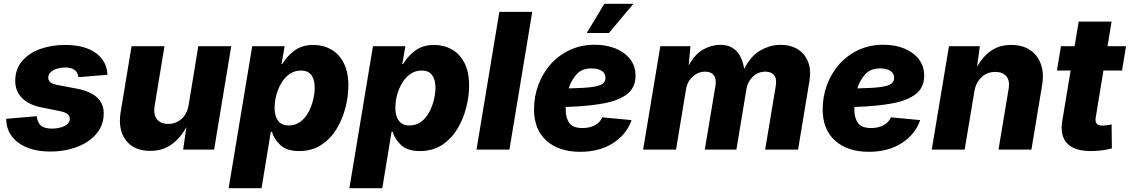

<svg xmlns="http://www.w3.org/2000/svg" viewBox="-20 -790 5967 1014"><path d="M248 10.3Q139.6 10.3 76.9 -36.4Q14.2 -83 12.7 -160.6V-162.6L173.8 -176.3Q178.2 -142.1 196 -126.5Q213.9 -110.8 256.8 -110.8Q278.3 -110.8 299.6 -116.5Q320.8 -122.1 334.7 -133.8Q348.6 -145.5 348.6 -163.6Q348.6 -178.2 336.2 -188Q323.7 -197.8 293.9 -203.6L201.7 -222.2Q131.8 -235.8 96.2 -272.5Q60.5 -309.1 60.5 -361.8Q60.5 -425.3 96.9 -467.8Q133.3 -510.3 192.9 -531.5Q252.4 -552.7 322.3 -552.7Q427.7 -552.7 485.8 -510.3Q543.9 -467.8 547.4 -397.5Q547.4 -397 547.4 -396.2Q547.4 -395.5 547.4 -395L394 -382.3Q388.2 -433.6 323.7 -433.6Q304.2 -433.6 283.7 -428Q263.2 -422.4 249 -410.2Q234.9 -397.9 234.9 -379.4Q234.9 -366.2 245.1 -356.4Q255.4 -346.7 283.2 -341.3L385.7 -321.8Q527.8 -294.4 527.8 -191.4Q527.8 -142.1 504.4 -104.5Q481 -66.9 441.2 -41.3Q401.4 -15.6 351.3 -2.7Q301.3 10.3 248 10.3Z M772.9 6.8Q687 6.8 644.5 -49.6Q602.1 -106 617.2 -198.2L674.8 -545.9H848.6L796.9 -232.4Q789.1 -187 808.1 -161.4Q827.1 -135.7 868.2 -135.7Q909.2 -135.7 938.7 -161.9Q968.3 -188 976.1 -234.9L1027.3 -545.9H1201.2L1110.8 0H947.3L964.4 -118.7Q933.6 -62 886.7 -27.6Q839.8 6.8 772.9 6.8Z M1187.5 204.1 1312 -545.9H1483.4L1466.8 -452.1H1471.2Q1492.7 -490.2 1533.4 -521.5Q1574.2 -552.7 1635.3 -552.7Q1686.5 -552.7 1728.3 -529.3Q1770 -505.9 1794.9 -458.3Q1819.8 -410.6 1819.8 -337.9Q1819.8 -281.7 1804.4 -221.4Q1789.1 -161.1 1757.6 -109.1Q1726.1 -57.1 1676.8 -24.7Q1627.4 7.8 1559.6 7.8Q1494.1 7.8 1460.2 -24.2Q1426.3 -56.2 1416.5 -93.8H1410.2L1361.3 204.1ZM1503.9 -127.4Q1541 -127.4 1567.4 -147.7Q1593.8 -168 1610.1 -199.5Q1626.5 -231 1634.3 -265.1Q1642.1 -299.3 1642.1 -327.1Q1642.1 -369.6 1624.3 -393.6Q1606.4 -417.5 1569.8 -417.5Q1535.6 -417.5 1509.5 -399.2Q1483.4 -380.9 1465.8 -351.3Q1448.2 -321.8 1439.2 -287.4Q1430.2 -252.9 1430.2 -220.2Q1430.2 -176.8 1449 -152.1Q1467.8 -127.4 1503.9 -127.4Z M1825.2 204.1 1949.7 -545.9H2121.1L2104.5 -452.1H2108.9Q2130.4 -490.2 2171.1 -521.5Q2211.9 -552.7 2272.9 -552.7Q2324.2 -552.7 2366 -529.3Q2407.7 -505.9 2432.6 -458.3Q2457.5 -410.6 2457.5 -337.9Q2457.5 -281.7 2442.1 -221.4Q2426.8 -161.1 2395.3 -109.1Q2363.8 -57.1 2314.5 -24.7Q2265.1 7.8 2197.3 7.8Q2131.8 7.8 2097.9 -24.2Q2064 -56.2 2054.2 -93.8H2047.9L1999 204.1ZM2141.6 -127.4Q2178.7 -127.4 2205.1 -147.7Q2231.4 -168 2247.8 -199.5Q2264.2 -231 2272 -265.1Q2279.8 -299.3 2279.8 -327.1Q2279.8 -369.6 2262 -393.6Q2244.1 -417.5 2207.5 -417.5Q2173.3 -417.5 2147.2 -399.2Q2121.1 -380.9 2103.5 -351.3Q2085.9 -321.8 2076.9 -287.4Q2067.9 -252.9 2067.9 -220.2Q2067.9 -176.8 2086.7 -152.1Q2105.5 -127.4 2141.6 -127.4Z M2791 -727.5 2670.4 0H2496.6L2617.2 -727.5Z M3043.9 11.7Q2931.2 11.7 2865.7 -47.4Q2800.3 -106.4 2800.3 -211.9Q2800.3 -279.8 2823 -341.3Q2845.7 -402.8 2887.9 -450.7Q2930.2 -498.5 2989.5 -526.1Q3048.8 -553.7 3121.6 -553.7Q3181.6 -553.7 3230.2 -534.2Q3278.8 -514.6 3307.6 -478Q3336.4 -441.4 3336.4 -390.1Q3336.4 -328.1 3292.5 -293.5Q3248.5 -258.8 3166.3 -243.7Q3084 -228.5 2967.8 -225.1Q2967.8 -216.3 2967.8 -208Q2967.8 -167.5 2986.6 -140.6Q3005.4 -113.8 3057.1 -113.8Q3093.8 -113.8 3121.8 -128.7Q3149.9 -143.6 3160.6 -170.4L3315.4 -155.8Q3290 -81.1 3218.5 -34.7Q3147 11.7 3043.9 11.7ZM2983.4 -323.2Q3064 -324.7 3105.7 -330.3Q3147.5 -335.9 3162.6 -347.7Q3177.7 -359.4 3177.7 -378.4Q3177.7 -402.3 3158.2 -415.5Q3138.7 -428.7 3103.5 -428.7Q3052.2 -428.7 3024.2 -396.7Q2996.1 -364.7 2983.4 -323.2ZM3078.6 -615.7 3171.9 -770H3325.2L3195.8 -615.7Z M3376.5 0 3467.3 -545.9H3626.5L3617.2 -444.3Q3649.9 -504.4 3694.1 -528.8Q3738.3 -553.2 3784.2 -553.2Q3889.6 -553.2 3910.2 -426.3Q3945.8 -496.1 3997.6 -524.7Q4049.3 -553.2 4102.5 -553.2Q4155.8 -553.2 4193.4 -529.5Q4231 -505.9 4247.8 -462.9Q4264.6 -419.9 4254.9 -362.3L4194.8 0H4021L4076.7 -334Q4083.5 -374.5 4068.1 -393.1Q4052.7 -411.6 4022.9 -411.6Q3983.9 -411.6 3956.3 -385.5Q3928.7 -359.4 3922.4 -320.8L3869.1 0H3702.1L3758.3 -335.9Q3764.6 -373.5 3749.8 -392.6Q3734.9 -411.6 3705.1 -411.6Q3667.5 -411.6 3638.7 -385.7Q3609.9 -359.9 3603 -317.9L3550.3 0Z M4568.4 11.7Q4455.6 11.7 4390.1 -47.4Q4324.7 -106.4 4324.7 -211.9Q4324.7 -279.8 4347.4 -341.3Q4370.1 -402.8 4412.4 -450.7Q4454.6 -498.5 4513.9 -526.1Q4573.2 -553.7 4646 -553.7Q4706.1 -553.7 4754.6 -534.2Q4803.2 -514.6 4832 -478Q4860.8 -441.4 4860.8 -390.1Q4860.8 -328.1 4816.9 -293.5Q4772.9 -258.8 4690.7 -243.7Q4608.4 -228.5 4492.2 -225.1Q4492.2 -216.3 4492.2 -208Q4492.2 -167.5 4511 -140.6Q4529.8 -113.8 4581.5 -113.8Q4618.2 -113.8 4646.2 -128.7Q4674.3 -143.6 4685.1 -170.4L4839.8 -155.8Q4814.5 -81.1 4742.9 -34.7Q4671.4 11.7 4568.4 11.7ZM4507.8 -323.2Q4588.4 -324.7 4630.1 -330.3Q4671.9 -335.9 4687 -347.7Q4702.1 -359.4 4702.1 -378.4Q4702.1 -402.3 4682.6 -415.5Q4663.1 -428.7 4627.9 -428.7Q4576.7 -428.7 4548.6 -396.7Q4520.5 -364.7 4507.8 -323.2Z M5125.5 -305.2 5074.7 0H4900.9L4991.7 -545.9H5154.8L5140.1 -438Q5170.4 -491.7 5214.4 -522.2Q5258.3 -552.7 5320.3 -552.7Q5380.4 -552.7 5420.4 -525.6Q5460.4 -498.5 5477.3 -450.9Q5494.1 -403.3 5483.9 -341.8L5427.2 0H5253.4L5306.6 -319.3Q5314.5 -364.3 5294.7 -387.2Q5274.9 -410.2 5236.8 -410.2Q5192.4 -410.2 5162.6 -381.1Q5132.8 -352.1 5125.5 -305.2Z M5926.8 -545.9 5905.8 -417.5H5807.6L5766.6 -168.5Q5759.8 -126.5 5802.2 -126.5Q5811 -126.5 5827.4 -128.7Q5843.8 -130.9 5850.6 -132.8L5852.1 -6.3Q5821.3 2 5793.7 4.9Q5766.1 7.8 5741.2 7.8Q5653.8 7.8 5615.5 -33Q5577.1 -73.7 5590.3 -152.3L5634.3 -417.5H5562L5583 -545.9H5655.3L5676.8 -675.8H5850.6L5829.1 -545.9Z"/></svg>

Font: Inter Extra Bold
Style: Italic
Weight: 800
Italic angle: -9.39999°
Designer: Rasmus Andersson
Foundry: rsms
Version: Version 4.000;git-3c8e0fc